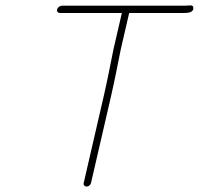

<svg xmlns="http://www.w3.org/2000/svg" viewBox="-20 -647 734 709"><path d="M202 -599H430L399 -465C393 -438 388 -407 382 -380C377 -358 370 -320 364 -296L289 29C287 36 293 42 300 42C307 42 314 36 316 29L391 -296C397 -321 404 -357 409 -380C415 -407 420 -438 426 -465L457 -599H657C673 -599 693 -600 694 -616C695 -632 679 -626 664 -626H209C201 -626 193 -620 191 -612C189 -604 194 -599 202 -599Z"/></svg>

Font: Electronic
Style: LtIt
Weight: 300
Version: Version 1.011